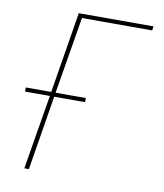

<svg xmlns="http://www.w3.org/2000/svg" viewBox="-83 -803 741 870"><g transform="rotate(10 288.0 -367.5)"><path d="M88 0H109L165 -343H307V-362H168L227 -716H550L553 -735H209L148 -362H31V-343H145Z"/></g></svg>

Font: Iosevka Sparkle Thin
Style: Italic
Weight: 100
Italic angle: -9°
Designer: Belleve Invis
Foundry: Belleve Invis
Version: Version 4.5.0; ttfautohint (v1.8.3)